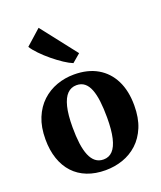

<svg xmlns="http://www.w3.org/2000/svg" viewBox="-160 -982 915 1093"><g transform="rotate(-20 297.0 -436.0)"><path d="M26 -271Q26 -345 48.5 -399.8Q71 -454.5 110 -490.8Q149 -527 199 -545Q249 -563 304 -563Q387 -563 445.8 -529Q504.5 -495 536 -432Q567.5 -369 567.5 -280.5Q567.5 -205 544.8 -150Q522 -95 483 -59.2Q444 -23.5 394 -6.2Q344 11 289 11Q227.5 11 178.8 -8Q130 -27 96 -63.5Q62 -100 44 -152.5Q26 -205 26 -271ZM299 -50.5Q332 -50.5 354 -73.8Q376 -97 387.2 -145Q398.5 -193 398.5 -268Q398.5 -323.5 393.2 -366.8Q388 -410 376.2 -440Q364.5 -470 345 -485.5Q325.5 -501 297 -501Q264 -501 241.2 -478Q218.5 -455 206.5 -407Q194.5 -359 194.5 -283Q194.5 -227.5 200.2 -184.2Q206 -141 218.5 -111.2Q231 -81.5 250.8 -66Q270.5 -50.5 299 -50.5ZM323.5 -625Q302 -633.5 272 -653.2Q242 -673 211 -698.5Q180 -724 154 -750.8Q128 -777.5 114.5 -799.5L206.5 -881.5L374 -667L324.5 -625Z"/></g></svg>

Font: Merriweather 36pt ExtraBold
Style: Regular
Weight: 800
Designer: Eben Sorkin
Foundry: Eben Sorkin
Version: Version 2.100